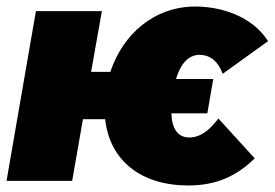

<svg xmlns="http://www.w3.org/2000/svg" viewBox="-24 -554 841 588"><path d="M-4 0H197L230 -189H298C312 -62 408 14 553 14C637 14 700 -14 756 -69L645 -191C619 -158 593 -133 555 -133C521 -133 502 -160 501 -207H611L629 -312H515C527 -352 549 -386 587 -386C620 -386 644 -366 658 -328L797 -428C747 -506 651 -534 574 -534C448 -534 352 -449 314 -334H255L288 -520H86Z"/></svg>

Font: Fixel Text 20240404 Black
Style: Italic
Weight: 900
Width: 4
Italic angle: -10°
Designer: AlfaBravo + MacPaw
Foundry: Kyrylo Tkachov, Marchela Mozhyna, Serhii Makarenko, Maria Weinstein, Zakhar Kryvoshyya
Version: Version 1.211;Glyphs 3.2 (3225)